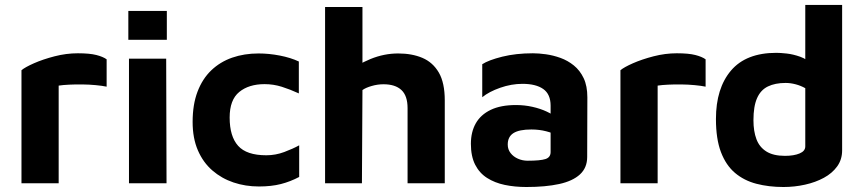

<svg xmlns="http://www.w3.org/2000/svg" viewBox="-20 -734 3459 769"><path d="M66 0V-452.7Q80.1 -464.7 116 -480.6Q151.9 -496.4 198.6 -508.5Q245.4 -520.6 291.8 -520.6Q339 -520.6 365.9 -513.7Q392.8 -506.8 407.1 -496.4V-386.9Q389.5 -390.6 363.6 -393Q337.7 -395.5 309.8 -395.8Q281.9 -396.1 256.8 -394.9Q231.7 -393.7 215 -391.1V0Z M496.6 0V-499H645.6L647 0ZM494 -574.7V-690.1H648.2V-574.7Z M1017 12.9Q963 12.9 915.2 -3.2Q867.4 -19.3 830.4 -51.4Q793.5 -83.4 772.5 -132Q751.5 -180.5 751.5 -245.8Q751.5 -315.3 771.1 -366.8Q790.7 -418.4 826.2 -452.3Q861.8 -486.3 909.9 -503.1Q958.1 -519.9 1015.6 -519.9Q1057.1 -519.9 1100.6 -511.5Q1144 -503.1 1176.9 -487.7V-359.9Q1141.8 -376 1108.6 -386.5Q1075.3 -397 1039.7 -397Q976.6 -397 938.2 -365.6Q899.8 -334.3 899.8 -263.3Q899.8 -187.8 933.7 -150Q967.5 -112.1 1046.7 -112.1Q1083.7 -112.1 1118.4 -125.1Q1153 -138 1178.3 -152V-25.3Q1143.3 -6.7 1105.1 3.1Q1066.9 12.9 1017 12.9Z M1282 0V-706H1431.7V-405.9L1369.1 -440.3Q1409.2 -475.3 1463.8 -497.6Q1518.4 -519.9 1575 -519.9Q1630 -519.9 1671.8 -502.2Q1713.6 -484.4 1737.5 -443.5Q1761.4 -402.6 1761.4 -331.7V0H1612.4V-300.9Q1612.4 -350.6 1587.7 -373.5Q1563.1 -396.5 1515.9 -396.5Q1492.1 -396.5 1468.5 -389.6Q1444.9 -382.8 1431.7 -373.3L1429.6 0Z M2088.1 15Q2041.8 15 2001.6 6.6Q1961.5 -1.8 1930.9 -21.3Q1900.3 -40.7 1883.1 -74.4Q1866 -108.1 1866 -158Q1866 -205.3 1885.6 -240Q1905.3 -274.7 1945.4 -294Q1985.5 -313.3 2046.5 -313.3Q2080.5 -313.3 2112.2 -306.2Q2144 -299.1 2169.6 -287.1Q2195.2 -275.2 2210 -261.1L2216.3 -188.8Q2196.1 -200.9 2168 -208.1Q2139.9 -215.4 2108.2 -215.4Q2059.2 -215.4 2036.4 -200.8Q2013.6 -186.3 2013.6 -155Q2013.6 -135.5 2025 -120.9Q2036.4 -106.2 2054.6 -98.3Q2072.8 -90.3 2093.2 -90.3Q2144.2 -90.3 2164.7 -97Q2185.3 -103.7 2185.3 -125.1V-310.7Q2185.3 -356.8 2155.8 -377.5Q2126.4 -398.2 2072.5 -398.2Q2028.3 -398.2 1983.4 -382.5Q1938.6 -366.8 1911.5 -344.6V-476.8Q1936.9 -493.3 1991.7 -507Q2046.5 -520.6 2114.4 -520.6Q2137.6 -520.6 2166.6 -516.6Q2195.7 -512.5 2224.7 -502.1Q2253.7 -491.7 2278.3 -471.9Q2302.9 -452 2317.7 -420.9Q2332.5 -389.8 2332.5 -343.8L2331.8 -105.3Q2331.8 -62.1 2302.8 -35.4Q2273.7 -8.7 2219.4 3.1Q2165 15 2088.1 15Z M2465 0V-452.7Q2479.1 -464.7 2515 -480.6Q2550.9 -496.4 2597.6 -508.5Q2644.4 -520.6 2690.8 -520.6Q2738 -520.6 2764.9 -513.7Q2791.8 -506.8 2806.1 -496.4V-386.9Q2788.5 -390.6 2762.6 -393Q2736.7 -395.5 2708.8 -395.8Q2680.9 -396.1 2655.8 -394.9Q2630.7 -393.7 2614 -391.1V0Z M3118 15Q3058.9 15 3009.4 2Q2960 -10.9 2923.8 -41.5Q2887.6 -72.1 2867.5 -124.9Q2847.5 -177.7 2847.5 -257.4Q2847.5 -380.4 2907.8 -451.4Q2968.2 -522.4 3089.5 -522.4Q3105.2 -522.4 3131 -519.6Q3156.8 -516.7 3185.1 -506.7Q3213.4 -496.6 3235.2 -473.3L3205.3 -426.6V-714.2H3352.9V-131.5Q3352.9 -95.1 3333.1 -67.6Q3313.2 -40 3279.8 -21.9Q3246.3 -3.7 3204.3 5.6Q3162.3 15 3118 15ZM3123.9 -109.8Q3159.8 -109.8 3182.5 -119.4Q3205.3 -128.9 3205.3 -147.6V-380.8Q3186.9 -391.1 3166.5 -396.4Q3146 -401.8 3126.6 -401.8Q3084.5 -401.8 3055.6 -387.7Q3026.6 -373.7 3012.2 -340.9Q2997.7 -308.2 2997.7 -252.5Q2997.7 -208.3 3009.7 -176.5Q3021.7 -144.7 3049.4 -127.3Q3077.1 -109.8 3123.9 -109.8Z"/></svg>

Font: Maven Pro
Style: Regular
Weight: 400
Designer: Joe Prince
Foundry: Joe Prince
Version: Version 2.103